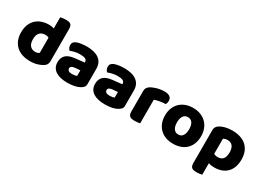

<svg xmlns="http://www.w3.org/2000/svg" viewBox="-19 -1446 3294 2409"><g transform="rotate(30 1628.0 -241.5)"><path d="M31 -243Q31 -309 51 -357.5Q71 -406 106.5 -438Q142 -470 189.5 -485.5Q237 -501 292 -501Q312 -501 331 -497.5Q350 -494 362 -489V-651Q372 -654 394 -657.5Q416 -661 439 -661Q461 -661 478.5 -658Q496 -655 508 -646Q520 -637 526 -621.5Q532 -606 532 -581V-107Q532 -60 488 -32Q459 -13 413 1.5Q367 16 307 16Q242 16 190.5 -2Q139 -20 103.5 -54Q68 -88 49.5 -135.5Q31 -183 31 -243ZM315 -368Q261 -368 232 -337Q203 -306 203 -243Q203 -181 230 -149.5Q257 -118 308 -118Q326 -118 340.5 -123.5Q355 -129 363 -136V-356Q343 -368 315 -368Z M846 -108Q863 -108 883.5 -111.5Q904 -115 914 -121V-201L842 -195Q814 -193 796 -183Q778 -173 778 -153Q778 -133 793.5 -120.5Q809 -108 846 -108ZM838 -501Q892 -501 936.5 -490Q981 -479 1012.5 -456.5Q1044 -434 1061 -399.5Q1078 -365 1078 -318V-94Q1078 -68 1063.5 -51.5Q1049 -35 1029 -23Q964 16 846 16Q793 16 750.5 6Q708 -4 677.5 -24Q647 -44 630.5 -75Q614 -106 614 -147Q614 -216 655 -253Q696 -290 782 -299L913 -313V-320Q913 -349 887.5 -361.5Q862 -374 814 -374Q776 -374 740 -366Q704 -358 675 -346Q662 -355 653 -373.5Q644 -392 644 -412Q644 -438 656.5 -453.5Q669 -469 695 -480Q724 -491 763.5 -496Q803 -501 838 -501Z M1390 -108Q1407 -108 1427.5 -111.5Q1448 -115 1458 -121V-201L1386 -195Q1358 -193 1340 -183Q1322 -173 1322 -153Q1322 -133 1337.5 -120.5Q1353 -108 1390 -108ZM1382 -501Q1436 -501 1480.5 -490Q1525 -479 1556.5 -456.5Q1588 -434 1605 -399.5Q1622 -365 1622 -318V-94Q1622 -68 1607.5 -51.5Q1593 -35 1573 -23Q1508 16 1390 16Q1337 16 1294.5 6Q1252 -4 1221.5 -24Q1191 -44 1174.5 -75Q1158 -106 1158 -147Q1158 -216 1199 -253Q1240 -290 1326 -299L1457 -313V-320Q1457 -349 1431.5 -361.5Q1406 -374 1358 -374Q1320 -374 1284 -366Q1248 -358 1219 -346Q1206 -355 1197 -373.5Q1188 -392 1188 -412Q1188 -438 1200.5 -453.5Q1213 -469 1239 -480Q1268 -491 1307.5 -496Q1347 -501 1382 -501Z M1896 -1Q1886 2 1864.5 5Q1843 8 1820 8Q1798 8 1780.5 5Q1763 2 1751 -7Q1739 -16 1732.5 -31.5Q1726 -47 1726 -72V-372Q1726 -395 1734.5 -411.5Q1743 -428 1759 -441Q1775 -454 1798.5 -464.5Q1822 -475 1849 -483Q1876 -491 1905 -495.5Q1934 -500 1963 -500Q2011 -500 2039 -481.5Q2067 -463 2067 -421Q2067 -407 2063 -393.5Q2059 -380 2053 -369Q2032 -369 2010 -367Q1988 -365 1967 -361Q1946 -357 1927.5 -352.5Q1909 -348 1896 -342Z M2640 -243Q2640 -181 2621 -132.5Q2602 -84 2567.5 -51Q2533 -18 2485 -1Q2437 16 2378 16Q2319 16 2271 -2Q2223 -20 2188.5 -53.5Q2154 -87 2135 -135Q2116 -183 2116 -243Q2116 -302 2135 -350Q2154 -398 2188.5 -431.5Q2223 -465 2271 -483Q2319 -501 2378 -501Q2437 -501 2485 -482.5Q2533 -464 2567.5 -430.5Q2602 -397 2621 -349Q2640 -301 2640 -243ZM2290 -243Q2290 -182 2313.5 -149.5Q2337 -117 2379 -117Q2421 -117 2443.5 -150Q2466 -183 2466 -243Q2466 -303 2443 -335.5Q2420 -368 2378 -368Q2336 -368 2313 -335.5Q2290 -303 2290 -243Z M2946 -501Q3006 -501 3057.5 -485.5Q3109 -470 3146 -438Q3183 -406 3204 -357.5Q3225 -309 3225 -242Q3225 -178 3207 -130Q3189 -82 3156 -49.5Q3123 -17 3076.5 -1Q3030 15 2973 15Q2930 15 2893 2V168Q2883 171 2861 174.5Q2839 178 2816 178Q2794 178 2776.5 175Q2759 172 2747 163Q2735 154 2729 138.5Q2723 123 2723 98V-382Q2723 -409 2734.5 -426Q2746 -443 2766 -457Q2797 -477 2843 -489Q2889 -501 2946 -501ZM2948 -119Q3051 -119 3051 -242Q3051 -306 3025.5 -337Q3000 -368 2952 -368Q2933 -368 2918 -363.5Q2903 -359 2892 -353V-133Q2904 -127 2918 -123Q2932 -119 2948 -119Z"/></g></svg>

Font: Baloo Cyrillic
Style: Regular
Weight: 400
Designer: Ek Type, Denis Ignatov
Foundry: Ek Type
Version: Version 1.50 July 26, 2019